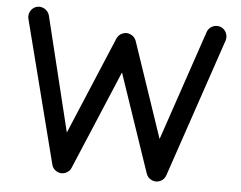

<svg xmlns="http://www.w3.org/2000/svg" viewBox="-52 -768 1073 854"><g transform="rotate(5 485.0 -340.5)"><path d="M77.1 -703.1C53.2 -695.8 39.1 -669.4 46.4 -645.5L209 -8.8C212.4 3.9 220.7 13.2 232.9 19.5C245.1 25.4 257.3 25.9 269.5 21C282.2 15.6 291 7.3 295.4 -4.4L481.4 -445.8L630.4 -7.3C634.8 5.4 643.1 14.6 655.3 20C667.5 25.4 679.7 25.9 691.9 20.5C704.6 15.1 713.4 5.9 717.8 -7.3L928.2 -627.4C936 -651.4 923.3 -678.2 899.4 -686.5C876 -694.3 848.6 -681.6 840.8 -657.7L673.8 -165.5L529.8 -590.8C525.4 -602.5 518.1 -611.3 506.8 -616.7C495.1 -623 482.9 -624 470.2 -619.1C457.5 -614.3 448.7 -606 443.4 -593.8L260.3 -158.2L134.8 -671.9C127.4 -695.8 101.1 -710.4 77.1 -703.1Z"/></g></svg>

Font: Mikhak Medium
Style: Regular
Weight: 500
Designer: Amin Abedi
Version: Version 3.2